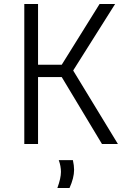

<svg xmlns="http://www.w3.org/2000/svg" viewBox="-20 -723 640 964"><path d="M171 -703V-398H290L480 -703H558L348 -370V-368L572 0H492L290 -336H171V0H102V-703ZM352 130Q352 170 329 221H268Q286 172 286 140Q286 111 275 81H346Q352 108 352 130Z"/></svg>

Font: Museo Sans Light
Style: Regular
Weight: 300
Designer: Jos Buivenga
Foundry: Jos Buivenga & Rosetta Type Foundry (extension, remastering)
Version: Version 3.600;PS 1.000;hotconv 1.0.88;makeotf.lib2.5.647800;